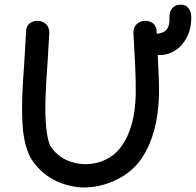

<svg xmlns="http://www.w3.org/2000/svg" viewBox="-20 -806 843 826"><path d="M118 -117Q160 -55 226 -25.5Q292 4 359 0Q426 -4 489.5 -37Q553 -70 591 -127Q660 -232 664 -399Q665 -454 660 -540Q655 -644 654 -668Q654 -693 639 -705Q624 -717 604 -716.5Q584 -716 569 -703Q554 -690 554 -666Q555 -640 561 -534Q565 -452 564 -402Q561 -263 507 -183Q485 -149 450.5 -128Q416 -107 375.5 -101.5Q335 -96 295 -107Q235 -123 200 -173Q185 -195 179 -256Q173 -311 176 -391Q178 -447 185 -543Q191 -639 192 -666Q192 -690 177 -703Q162 -716 142 -716.5Q122 -717 107 -705Q92 -693 92 -668Q91 -640 85 -545Q78 -450 76 -394Q73 -308 79 -245Q89 -160 118 -117ZM668 -569Q703 -569 734 -589Q765 -609 784 -646Q803 -683 803 -730Q803 -755 791 -770.5Q779 -786 758 -786Q735 -786 721.5 -771Q708 -756 709 -730Q713 -665 656 -661Q639 -659 627 -646.5Q615 -634 615 -617Q615 -595 629 -582Q643 -569 668 -569Z"/></svg>

Font: Balsamiq Sans
Style: Regular
Weight: 400
Designer: Michael Angeles
Foundry: Balsamiq SRL
Version: Version 1.020; ttfautohint (v1.8.4.7-5d5b);gftools[0.9.26]